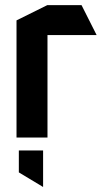

<svg xmlns="http://www.w3.org/2000/svg" viewBox="-20 -533 399 744"><path d="M44 0V-454L163 -513H296L354 -398V-397H164V0ZM146 191 53 135V50H147V191Z"/></svg>

Font: Foldit Thin Medium
Style: Regular
Weight: 500
Version: Version 1.003